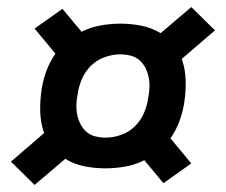

<svg xmlns="http://www.w3.org/2000/svg" viewBox="-20 -612 640 544"><path d="M78 -88 11 -154 105 -235Q95 -263 94 -295Q93 -327 98 -359Q102 -385 111.5 -411Q121 -437 137 -460L78 -531L157 -587L211 -522Q237 -535 265.5 -540Q294 -545 321 -545Q352 -545 381.5 -539Q411 -533 435 -518L522 -592L589 -526L495 -445Q505 -417 506 -385Q507 -353 502 -321Q498 -295 488.5 -269Q479 -243 463 -220L522 -149L443 -93L389 -158Q363 -145 334.5 -140Q306 -135 279 -135Q248 -135 218.5 -141Q189 -147 165 -162ZM280 -222Q301 -222 323.5 -230Q346 -238 362.5 -254.5Q379 -271 388 -292Q397 -313 400 -335Q403 -350 403.5 -365Q404 -380 401 -394Q398 -408 391.5 -420.5Q385 -433 374.5 -442Q364 -451 349.5 -454.5Q335 -458 320 -458Q299 -458 276.5 -450Q254 -442 237.5 -425.5Q221 -409 212 -388Q203 -367 200 -345Q197 -330 196.5 -315Q196 -300 199 -286Q202 -272 208.5 -259.5Q215 -247 225.5 -238Q236 -229 250.5 -225.5Q265 -222 280 -222Z"/></svg>

Font: Iosevka SS04 Extended Oblique
Style: Bold
Weight: 700
Width: 7
Italic angle: -9°
Monospace: yes
Designer: Belleve Invis
Foundry: Belleve Invis
Version: Version 19.0.0; ttfautohint (v1.8.4)